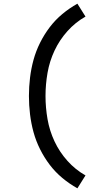

<svg xmlns="http://www.w3.org/2000/svg" viewBox="-20 -861 540 1042"><path d="M400 161Q357 137 318.5 105Q280 73 250 33.5Q220 -6 197.5 -51Q175 -96 162 -143.5Q149 -191 143 -240.5Q137 -290 137 -340Q137 -390 143 -439.5Q149 -489 162 -536.5Q175 -584 197.5 -629Q220 -674 250 -713.5Q280 -753 318.5 -785Q357 -817 400 -841L444 -771Q389 -740 346 -692Q303 -644 276 -586.5Q249 -529 238 -466Q227 -403 227 -340Q227 -277 238 -214Q249 -151 276 -93.5Q303 -36 346 12Q389 60 444 91Z"/></svg>

Font: iosevka_custom_sans_ss08 Md
Style: Regular
Weight: 500
Designer: Belleve Invis
Foundry: Belleve Invis
Version: Version 10.3.0; ttfautohint (v1.8.3)